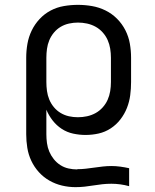

<svg xmlns="http://www.w3.org/2000/svg" viewBox="-20 -548 640 791"><path d="M291 223Q263 223 235.5 216.5Q208 210 183.5 196Q159 182 140 161Q121 140 109 114.5Q97 89 92.5 61Q88 33 88 5V-310Q88 -339 93 -367.5Q98 -396 110.5 -422Q123 -448 143 -469.5Q163 -491 188.5 -504.5Q214 -518 243 -523Q272 -528 301 -528Q330 -528 359 -523Q388 -518 414.5 -505Q441 -492 462 -471Q483 -450 496.5 -423.5Q510 -397 515 -368Q520 -339 520 -310V-210Q520 -183 516.5 -156Q513 -129 503 -103.5Q493 -78 476 -56Q459 -34 436 -19Q413 -4 386.5 2Q360 8 332 8Q307 8 281.5 2.5Q256 -3 234.5 -17Q213 -31 197 -51.5Q181 -72 171 -96V5Q171 23 173.5 41.5Q176 60 183 76.5Q190 93 201.5 107.5Q213 122 228.5 132Q244 142 262 146Q280 150 298 150Q298 150 298 149.5Q298 149 299 149Q316 149 333.5 147Q351 145 368.5 142.5Q386 140 403.5 138Q421 136 439 136Q457 136 475.5 138.5Q494 141 512 145V219Q494 214 475.5 211.5Q457 209 439 209Q420 209 401.5 211Q383 213 365 216Q347 219 328.5 221Q310 223 291 223ZM301 -65Q320 -65 338.5 -69Q357 -73 373.5 -82Q390 -91 403 -105.5Q416 -120 423.5 -137Q431 -154 434 -172.5Q437 -191 437 -210V-310Q437 -329 434 -347.5Q431 -366 423.5 -383Q416 -400 403 -414.5Q390 -429 373.5 -438Q357 -447 338.5 -451Q320 -455 301 -455Q283 -455 264.5 -451Q246 -447 230 -437.5Q214 -428 202 -413.5Q190 -399 183 -382Q176 -365 173.5 -346.5Q171 -328 171 -310V-210Q171 -192 173.5 -173.5Q176 -155 183 -138Q190 -121 202 -106.5Q214 -92 230 -82.5Q246 -73 264 -69Q282 -65 301 -65Z"/></svg>

Font: Bmono
Style: Regular
Weight: 400
Monospace: yes
Designer: Belleve Invis
Foundry: Belleve Invis
Version: Version 11.2.2; ttfautohint (v1.8.2)